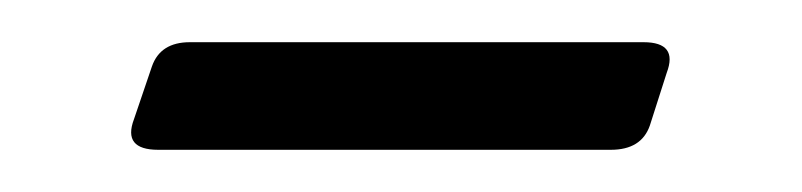

<svg xmlns="http://www.w3.org/2000/svg" viewBox="-20 -318 380 91"><path d="M285 -298Q301.5 -298 296 -283.5L288 -258.5Q284 -247 269.5 -247H55Q38 -247 43.5 -261.5L52 -286.5Q56 -298 70 -298Z"/></svg>

Font: Fraunces 72pt S050 Light
Style: Regular
Weight: 300
Version: Version 1.000; ttfautohint (v1.8.3)